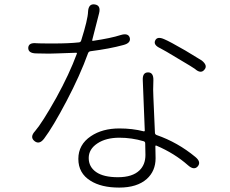

<svg xmlns="http://www.w3.org/2000/svg" viewBox="-20 -807 1040 870"><path d="M390 12Q335 -22 335 -87Q335 -152 392 -190Q444 -225 521 -225Q580 -225 631 -212Q636 -211 636 -216L627 -443Q625 -479 651 -479Q676 -479 675 -443L674 -401Q674 -384 675 -367L682 -206Q682 -198 690 -195Q785 -162 865 -96Q893 -73 876 -53Q859 -34 832 -58Q771 -112 689 -147Q684 -149 684 -144L685 -90Q685 -32 645 4Q601 43 520 43Q439 43 390 12ZM612 -35Q639 -61 639 -105L638 -157Q638 -165 631 -167Q577 -183 521 -183Q460 -183 421 -157Q382 -131 382 -91Q382 -51 415.5 -27.5Q449 -4 514.5 -4Q580 -4 612 -35ZM180 -179Q158 -150 136 -168Q114 -186 139 -213Q171 -250 235 -364Q294 -471 328 -563Q330 -568 325 -568L240 -565Q221 -564 202 -564L143 -565Q107 -566 108 -591Q110 -615 146 -611Q156 -610 222 -610Q293 -610 338 -615Q346 -616 348 -624Q378 -719 379 -754Q381 -791 409 -787Q438 -783 429 -747L398 -626Q397 -621 402 -622Q483 -634 526 -648Q561 -659 568 -636Q574 -612 539 -603Q477 -586 391 -575Q382 -574 379 -566Q343 -466 281.5 -349Q220 -232 180 -179ZM906 -491Q890 -471 863 -495Q857 -500 786 -542Q725 -579 707 -588Q674 -603 683 -623Q692 -644 725 -629Q749 -619 820 -578Q887 -538 894 -533Q923 -510 906 -491Z"/></svg>

Font: Resource Han Rounded KR Light
Style: Regular
Weight: 300
Designer: Cyano Hao (round all glyphs); Ryoko NISHIZUKA 西塚涼子 (kana, bopomofo & ideographs); Paul D. Hunt (Latin, Greek & Cyrillic)
Foundry: Cyano Hao
Version: 0.990